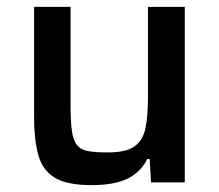

<svg xmlns="http://www.w3.org/2000/svg" viewBox="-20 -530 636 558"><path d="M246 8Q174 8 138.5 -14Q103 -36 91 -80.5Q79 -125 79 -191V-510H185V-233Q185 -182 188.5 -153Q192 -124 203 -109.5Q214 -95 235.5 -91Q257 -87 293 -87Q347 -87 371.5 -105Q396 -123 403 -158.5Q410 -194 410 -247V-510H517V0H419L415 -68H408Q390 -31 352 -11.5Q314 8 246 8Z"/></svg>

Font: Saira Medium
Style: Regular
Weight: 500
Designer: Hector Gatti with collaboration of the Omnibus-Type team
Foundry: Omnibus-Type
Version: Version 1.100; ttfautohint (v1.8.3)